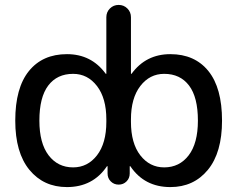

<svg xmlns="http://www.w3.org/2000/svg" viewBox="-20 -750 964 780"><path d="M277 -450Q212 -450 176 -402.5Q140 -355 140 -260Q140 -168 177.5 -119Q215 -70 277 -70Q336 -70 374 -119Q412 -168 412 -255V-265Q412 -351 374 -400.5Q336 -450 277 -450ZM512 -265V-255Q512 -168 550 -119Q588 -70 647 -70Q709 -70 746.5 -119Q784 -168 784 -260Q784 -355 748 -402.5Q712 -450 647 -450Q588 -450 550 -400.5Q512 -351 512 -265ZM252 10Q157 10 99.5 -60Q42 -130 42 -260Q42 -393 97.5 -461.5Q153 -530 252 -530Q351 -530 409 -451Q409 -450 411 -450Q412 -450 412 -451V-680Q412 -701 426.5 -715.5Q441 -730 462 -730Q483 -730 497.5 -715.5Q512 -701 512 -680V-451Q512 -450 513 -450Q515 -450 515 -451Q573 -530 672 -530Q771 -530 826.5 -461.5Q882 -393 882 -260Q882 -130 824.5 -60Q767 10 672 10Q567 10 510 -74Q510 -75 508 -75Q507 -75 507 -74V-45Q507 -26 494 -13Q481 0 462 0Q443 0 430 -13Q417 -26 417 -45V-74Q417 -75 416 -75Q414 -75 414 -74Q357 10 252 10Z"/></svg>

Font: Rounded Mplus 1c Medium
Style: Regular
Weight: 500
Version: Version 1.059.20150529